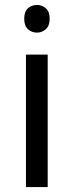

<svg xmlns="http://www.w3.org/2000/svg" viewBox="-20 -757 298 777"><path d="M173 -536V0H85V-536ZM130 -737Q150 -737 165.5 -723.5Q181 -710 181 -681Q181 -653 165.5 -639Q150 -625 130 -625Q108 -625 93 -639Q78 -653 78 -681Q78 -710 93 -723.5Q108 -737 130 -737Z"/></svg>

Font: lhindi05
Style: Book
Weight: 400
Designer: Jelle Bosma - Monotype Design Team
Foundry: Monotype Imaging Inc.
Version: Version 2.003